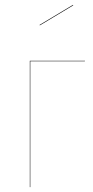

<svg xmlns="http://www.w3.org/2000/svg" viewBox="-20 -766 380 786"><path d="M278.8 -746.1 279.8 -744.1 143.1 -662.1 142.1 -664.1ZM104 0H102.1V-517.1H328.1L327.1 -515.1H104Z"/></svg>

Font: Fira Sans Compressed Two
Style: Regular
Weight: 100
Width: 1
Designer: Carrois Corporate & Edenspiekermann AG
Foundry: Carrois Corporate GbR & Edenspiekermann AG
Version: Version 4.203;PS 004.203;hotconv 1.0.88;makeotf.lib2.5.64775